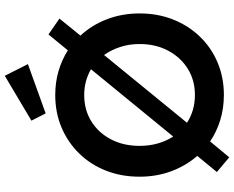

<svg xmlns="http://www.w3.org/2000/svg" viewBox="-110 -858 1001 822"><g transform="rotate(-90 391.0 -447.5)"><path d="M128 33 65 -20 134 -104Q92 -152 68.5 -215Q45 -278 45 -351Q45 -429 71 -495Q97 -561 144.5 -609.5Q192 -658 255.5 -685Q319 -712 395 -712Q449 -712 497 -698Q545 -684 586 -658L654 -741L722 -694L649 -604Q694 -556 719 -491Q744 -426 744 -351Q744 -273 718 -207.5Q692 -142 645 -93Q598 -44 534 -17Q470 10 395 10Q338 10 287.5 -5.5Q237 -21 196 -49ZM177 -351Q177 -309 187.5 -272.5Q198 -236 217 -207L505 -559Q455 -588 395 -588Q331 -588 282 -557.5Q233 -527 205 -473.5Q177 -420 177 -351ZM395 -114Q458 -114 507 -144.5Q556 -175 584.5 -228.5Q613 -282 613 -351Q613 -395 600.5 -433.5Q588 -472 566 -503L276 -148Q328 -114 395 -114ZM316 -753 285 -814 477 -928 527 -829Z"/></g></svg>

Font: Readex Pro Medium
Style: Regular
Weight: 500
Designer: Bonnie Shaver-Troup, Thomas Jockin
Foundry: Lexend
Version: Version 1.204; ttfautohint (v1.8.4.7-5d5b)